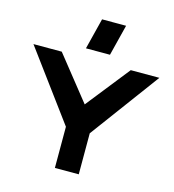

<svg xmlns="http://www.w3.org/2000/svg" viewBox="-147 -1097 1098 1212"><g transform="rotate(15 402.5 -491.5)"><path d="M324 0V-269L-9 -720H176L402 -436L627 -720H814L480 -268V0ZM318 -780 369 -983H526L475 -780Z"/></g></svg>

Font: Orbitron Black
Style: Regular
Weight: 900
Designer: Matt McInerney
Foundry: The League of Moveable Type
Version: Version 2.001